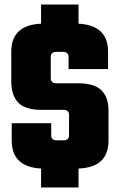

<svg xmlns="http://www.w3.org/2000/svg" viewBox="-20 -747 531 851"><path d="M230 -378H324Q398 -378 429.5 -347Q461 -316 461 -256V-124Q461 -5 328 0V84H162V0Q32 -7 32 -124V-201H207V-147Q207 -125 232 -125H261Q286 -125 286 -147V-238Q286 -260 261 -260H165Q91 -260 60.5 -292.5Q30 -325 30 -386V-518Q30 -636 162 -642V-727H328V-642Q459 -635 459 -518V-441H284V-495Q284 -517 259 -517H230Q205 -517 205 -495V-400Q205 -378 230 -378Z"/></svg>

Font: Teko
Style: Bold
Weight: 700
Designer: Manushi Parikh, Jonny Pinhorn
Foundry: Indian Type Foundry
Version: Version 1.106;PS 1.0;hotconv 1.0.78;makeotf.lib2.5.61930; tt